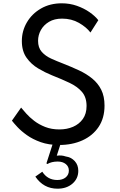

<svg xmlns="http://www.w3.org/2000/svg" viewBox="-20 -860 723 1160"><path d="M336.5 16Q416 16 478 -12Q540 -40 575.8 -93.2Q611.5 -146.5 611.5 -222Q611.5 -278 591.8 -317.5Q572 -357 537.5 -385.2Q503 -413.5 457.5 -434.8Q412 -456 361 -476Q323 -490.5 288.5 -506.2Q254 -522 232 -547Q210 -572 210 -613.5Q210 -648 227 -678.5Q244 -709 276.2 -728.2Q308.5 -747.5 355 -747.5Q412 -747.5 457 -721.8Q502 -696 526.5 -663.5L574 -738Q554 -763.5 520.5 -786.8Q487 -810 444.2 -825Q401.5 -840 353.5 -840Q282 -840 227.5 -808.5Q173 -777 142.5 -725Q112 -673 112 -612Q112 -551.5 140.2 -511.5Q168.5 -471.5 210.8 -446.5Q253 -421.5 294 -405Q352.5 -382 400 -359.5Q447.5 -337 475.2 -304.8Q503 -272.5 503 -219.5Q503 -173 480.8 -141.5Q458.5 -110 421.5 -94Q384.5 -78 339 -78Q291 -78 253 -93Q215 -108 186.5 -130Q158 -152 138.5 -174Q119 -196 107.5 -210L52 -131Q62.5 -117 85 -92.8Q107.5 -68.5 142.5 -43.5Q177.5 -18.5 226 -1.2Q274.5 16 336.5 16ZM327.5 280Q382.5 280 417.8 249.5Q453 219 453 172Q453 137 431.8 113.5Q410.5 90 376 85Q365 81 352.2 79.8Q339.5 78.5 323 80.5L349 0H301.5L260.5 127L266 131Q291.5 116 328.5 116Q358.5 116 377.2 131Q396 146 396 170.5Q396 196 376.8 211.8Q357.5 227.5 326 227.5Q267.5 227.5 235.5 177.5L193.5 207Q243 280 327.5 280Z"/></svg>

Font: Spartan Medium
Style: Regular
Weight: 500
Designer: Matt Bailey, Mirko Velimirovic
Foundry: Matt Bailey
Version: Version 1.003; ttfautohint (v1.8.3)